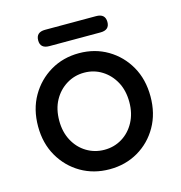

<svg xmlns="http://www.w3.org/2000/svg" viewBox="-103 -774 824 876"><g transform="rotate(-15 308.5 -335.5)"><path d="M574 -263Q574 -183 539 -121.5Q504 -60 444 -25Q384 10 309 10Q234 10 174 -25Q114 -60 78.5 -121.5Q43 -183 43 -263Q43 -344 78.5 -405.5Q114 -467 174 -502.5Q234 -538 309 -538Q384 -538 444 -502.5Q504 -467 539 -405.5Q574 -344 574 -263ZM474 -263Q474 -318 452 -358.5Q430 -399 392.5 -422.5Q355 -446 309 -446Q263 -446 225 -422.5Q187 -399 165 -358.5Q143 -318 143 -263Q143 -210 165 -169Q187 -128 225 -105Q263 -82 309 -82Q355 -82 392.5 -105Q430 -128 452 -169Q474 -210 474 -263ZM188 -604Q145 -604 145 -642Q145 -681 188 -681H429Q472 -681 472 -642Q472 -604 429 -604Z"/></g></svg>

Font: Quicksand SemiBold
Style: Regular
Weight: 600
Designer: Andrew Paglinawan
Foundry: Andrew Paglinawan
Version: Version 3.006